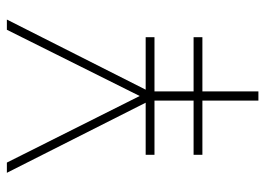

<svg xmlns="http://www.w3.org/2000/svg" viewBox="-124 -630 754 545"><g transform="rotate(-90 252.5 -357.0)"><path d="M253 -337 441 -714H470L271 -320H420V-295H266V-184H420V-159H266V0H240V-159H86V-184H240V-295H86V-320H234L35 -714H64Z"/></g></svg>

Font: Noto Sans Lao UI SemCond Thin
Style: Regular
Weight: 100
Width: 4
Designer: Monotype Design Team
Foundry: Monotype Imaging Inc.
Version: Version 2.000; ttfautohint (v1.8.4.7-5d5b)